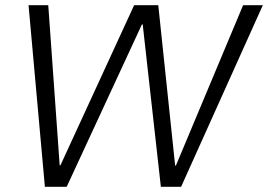

<svg xmlns="http://www.w3.org/2000/svg" viewBox="-20 -720 1033 740"><path d="M153 0 90 -700H166L210 -83H213L497 -700H590L655 -82H658L917 -700H993L678 0H600L530 -626H527L237 0Z"/></svg>

Font: DM Sans 36pt Light
Style: Italic
Weight: 300
Italic angle: -10°
Designer: Colophon Foundry, Jonny Pinhorn
Foundry: Colophon Foundry
Version: Version 4.004;gftools[0.9.30]